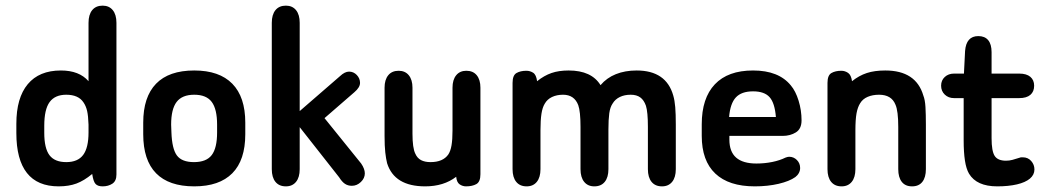

<svg xmlns="http://www.w3.org/2000/svg" viewBox="-20 -651 3693 681"><path d="M294 -363Q261 -401 196 -401Q119 -401 78.5 -352.5Q38 -304 38 -212V-179Q38 -85 75.5 -37.5Q113 10 188 10Q224 10 251 0Q278 -10 307 -34Q311 -7 319 1.5Q327 10 344 10Q364 10 378.5 0.5Q393 -9 393 -32V-570Q393 -599 380 -615Q367 -631 344 -631Q320 -631 307 -615Q294 -599 294 -570ZM294 -209V-181Q294 -127 275 -101.5Q256 -76 215 -76Q174 -76 155.5 -100.5Q137 -125 137 -180V-205Q137 -263 156 -289Q175 -315 215 -315Q258 -315 276 -288Q285 -275 289 -257.5Q293 -240 294 -209Z M488 -216V-175Q488 -83 533.5 -36.5Q579 10 669 10Q758 10 804 -36.5Q850 -83 850 -175V-216Q850 -307 804 -354Q758 -401 669 -401Q579 -401 533.5 -354Q488 -307 488 -216ZM750 -209V-181Q750 -126 731 -101Q712 -76 668 -76Q625 -76 607.5 -99.5Q590 -123 588 -182L587 -209Q587 -264 606.5 -289.5Q626 -315 669 -315Q712 -315 731 -289.5Q750 -264 750 -209Z M1043 -257V-570Q1043 -599 1030 -615Q1017 -631 994 -631Q970 -631 957 -615Q944 -599 944 -570V-51Q944 -22 957 -6Q970 10 994 10Q1017 10 1030 -6Q1043 -22 1043 -51V-200L1183 -22Q1193 -6 1203.5 1Q1214 8 1228 8Q1246 8 1260 -5.5Q1274 -19 1274 -36Q1274 -52 1261 -71L1131 -232L1237 -324Q1257 -341 1257 -357Q1257 -373 1245.5 -385Q1234 -397 1218 -397Q1203 -397 1186 -381Z M1598 -24Q1600 -4 1610.5 3Q1621 10 1633 10Q1655 10 1669.5 2Q1684 -6 1684 -33V-340Q1684 -368 1671 -384Q1658 -400 1634 -400Q1611 -400 1598 -384Q1585 -368 1585 -340V-188Q1585 -156 1581.5 -135.5Q1578 -115 1570 -103Q1551 -76 1507 -76Q1487 -76 1473.5 -83Q1460 -90 1453 -106Q1443 -126 1443 -177V-340Q1443 -368 1430 -384Q1417 -400 1394 -400Q1370 -400 1357 -384Q1344 -368 1344 -340V-169Q1344 -133 1346.5 -110.5Q1349 -88 1353 -72Q1379 10 1488 10Q1554 10 1598 -24Z M1885 -363Q1882 -386 1871 -393Q1860 -400 1847 -400Q1826 -400 1812 -392Q1798 -384 1798 -357V-51Q1798 -22 1811 -6Q1824 10 1848 10Q1871 10 1884 -6Q1897 -22 1897 -51V-189Q1897 -225 1900.5 -247.5Q1904 -270 1912 -283Q1921 -299 1938 -307Q1955 -315 1977 -315Q2017 -315 2031 -278Q2035 -267 2037 -247.5Q2039 -228 2039 -201V-51Q2039 -22 2052 -6Q2065 10 2088 10Q2112 10 2125 -6Q2138 -22 2138 -51V-192Q2138 -227 2141 -249Q2144 -271 2153 -284Q2162 -299 2178.5 -307Q2195 -315 2217 -315Q2238 -315 2251 -305.5Q2264 -296 2271 -276Q2278 -254 2278 -201V-51Q2278 -22 2291 -6Q2304 10 2328 10Q2351 10 2364 -6Q2377 -22 2377 -51V-209Q2377 -247 2375 -271Q2373 -295 2368 -312Q2343 -401 2238 -401Q2197 -401 2164.5 -388Q2132 -375 2110 -349Q2078 -401 1997 -401Q1962 -401 1936 -392Q1910 -383 1885 -363Z M2567 -169H2756Q2783 -169 2803 -181.5Q2823 -194 2823 -224Q2823 -260 2812.5 -294Q2802 -328 2785 -348Q2742 -401 2651 -401Q2562 -401 2515.5 -352Q2469 -303 2469 -210V-169Q2469 -81 2517 -35.5Q2565 10 2657 10Q2703 10 2741.5 1Q2780 -8 2801 -23Q2809 -29 2813.5 -37.5Q2818 -46 2818 -55Q2818 -72 2806.5 -83.5Q2795 -95 2779 -95Q2774 -95 2766 -92Q2746 -82 2719 -76.5Q2692 -71 2663 -71Q2615 -71 2591 -92Q2567 -113 2567 -156ZM2732 -236H2566Q2570 -284 2590 -305.5Q2610 -327 2651 -327Q2691 -327 2709.5 -306.5Q2728 -286 2732 -236Z M3002 -363Q2999 -385 2988 -392.5Q2977 -400 2964 -400Q2943 -400 2929 -392Q2915 -384 2915 -357V-51Q2915 -22 2928 -6Q2941 10 2965 10Q2988 10 3001 -6Q3014 -22 3014 -51V-189Q3014 -227 3018 -249Q3022 -271 3031 -285Q3040 -300 3057.5 -307.5Q3075 -315 3098 -315Q3142 -315 3156 -280Q3161 -269 3163.5 -249Q3166 -229 3166 -201V-51Q3166 -22 3178.5 -6Q3191 10 3215 10Q3239 10 3251.5 -6Q3264 -22 3264 -51V-209Q3264 -246 3262.5 -271.5Q3261 -297 3255 -312Q3229 -401 3120 -401Q3082 -401 3054.5 -392Q3027 -383 3002 -363Z M3398 -303V-153Q3398 -111 3402.5 -81.5Q3407 -52 3417 -35Q3444 10 3517 10Q3557 10 3587 3Q3617 -4 3633 -17.5Q3649 -31 3649 -50Q3649 -67 3637.5 -80Q3626 -93 3608 -93Q3606 -93 3604 -93Q3602 -93 3601 -93Q3582 -87 3571 -84Q3560 -81 3548 -81Q3519 -81 3508 -98Q3497 -115 3497 -161V-303H3595Q3621 -303 3634.5 -314.5Q3648 -326 3648 -347Q3648 -367 3634.5 -378.5Q3621 -390 3595 -390H3497V-466Q3497 -494 3485 -508.5Q3473 -523 3450 -523Q3407 -523 3403 -470L3399 -390H3364Q3344 -390 3331 -378Q3318 -366 3318 -347Q3318 -328 3331 -315.5Q3344 -303 3364 -303Z"/></svg>

Font: Beiruti SemiBold
Style: Regular
Weight: 600
Designer: Arlette Boutros
Foundry: Boutros
Version: Version 1.41